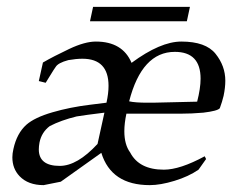

<svg xmlns="http://www.w3.org/2000/svg" viewBox="-20 -537 676 559"><path d="M251 -517H533L524 -475H242ZM290 -238Q296 -265 296 -287Q296 -366 220 -366Q202 -366 179 -362Q149 -354 142 -342Q140 -340 121 -309L113 -296L93 -301L105 -355Q136 -373 181.5 -394.5Q227 -416 259 -416Q337 -416 363 -354Q447 -416 508 -416Q579 -416 607.5 -380.5Q636 -345 636 -302Q636 -282 631 -258Q627 -241 620 -222Q614 -214 572 -209Q538 -206 505 -206H348Q342 -178 342 -155Q342 -116 359 -93Q385 -43 457 -43Q504 -43 576 -82L580 -74L558 -43Q529 -23 488 -10.5Q447 2 416 2Q304 2 275 -92L157 -8Q107 2 107 2Q107 2 107 2Q62 2 37 -24Q16 -46 16 -79Q16 -90 19 -103Q29 -149 57 -174Q81 -195 132.5 -210Q184 -225 242 -232ZM554 -241Q564 -280 564 -308Q564 -386 489 -386Q393 -386 356 -242Q373 -238 409 -238Q417 -238 425 -238ZM284 -209Q227 -202 203 -198Q158 -187 125 -170Q101 -152 95 -122Q93 -111 93 -102Q93 -54 154 -54Q205 -54 264 -118Z"/></svg>

Font: New Athena Unicode
Style: Italic
Weight: 400
Designer: J. Rusten 1997; rev. by R. Hancock 2001, 2002, rev. by D. Mastronarde 2002-2019
Foundry: Society for Classical Studies (formerly American Philological Association)
Version: Version 5.008